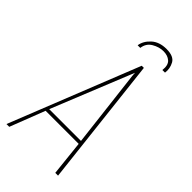

<svg xmlns="http://www.w3.org/2000/svg" viewBox="-236 -773 829 829"><g transform="rotate(45 178.0 -359.0)"><path d="M-9 0 226 -591H239L306 0H289L272 -160H70L8 0ZM270 -176 228 -532 227 -549 220 -532 76 -176ZM151 -641Q155 -670 181 -694Q207 -718 251 -718Q295 -718 308.5 -693.5Q322 -669 318 -641H302Q306 -674 290 -688Q274 -702 248 -702Q222 -702 196.5 -687Q171 -672 167 -641Z"/></g></svg>

Font: Alumni Sans Pinstripe
Style: Italic
Weight: 400
Italic angle: -8°
Designer: Robert E. Leuschke
Foundry: Robert E. Leuschke
Version: Version 1.010; ttfautohint (v1.8.4.7-5d5b)